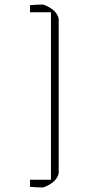

<svg xmlns="http://www.w3.org/2000/svg" viewBox="-20 -727 393 844"><path d="M112 94V63H204V-673H112V-704Q139 -707 170 -707Q230 -685 238 -644V34Q230 75 170 97Q139 97 112 94Z"/></svg>

Font: Athiti ExtraLight
Style: Regular
Weight: 250
Version: Version 1.032